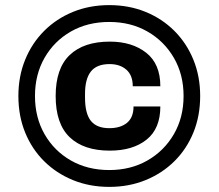

<svg xmlns="http://www.w3.org/2000/svg" viewBox="-20 -720 856 752"><path d="M408 12Q331 12 266 -14.5Q201 -41 153 -88.5Q105 -136 78.5 -201Q52 -266 52 -344Q52 -421 78.5 -486Q105 -551 153 -599Q201 -647 266 -673.5Q331 -700 408 -700Q485 -700 550 -673.5Q615 -647 663 -599Q711 -551 737.5 -486Q764 -421 764 -344Q764 -266 737.5 -201Q711 -136 663 -88.5Q615 -41 550 -14.5Q485 12 408 12ZM408 -54Q492 -54 557.5 -91.5Q623 -129 661 -194.5Q699 -260 699 -344Q699 -428 661 -493.5Q623 -559 557.5 -596.5Q492 -634 408 -634Q323 -634 257.5 -596.5Q192 -559 154.5 -493.5Q117 -428 117 -344Q117 -260 154.5 -194.5Q192 -129 257.5 -91.5Q323 -54 408 -54ZM410 -130Q308 -130 253 -182.5Q198 -235 198 -344Q198 -452 253 -504.5Q308 -557 410 -557Q497 -557 552.5 -513.5Q608 -470 608 -382H500Q500 -425 475 -447Q450 -469 409 -469Q359 -469 336 -440Q313 -411 313 -352V-338Q313 -275 336 -246.5Q359 -218 408 -218Q452 -218 477.5 -239Q503 -260 503 -303H608Q608 -216 554 -173Q500 -130 410 -130Z"/></svg>

Font: Archivo Expanded ExtraBold
Style: Regular
Weight: 800
Width: 7
Designer: Hector Gatti
Foundry: Omnibus-Type
Version: Version 2.001; ttfautohint (v1.8.3)